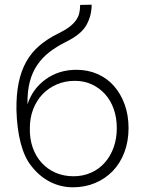

<svg xmlns="http://www.w3.org/2000/svg" viewBox="-20 -781 617 817"><path d="M290 16Q239 16 193.5 -7Q148 -30 113 -75Q84 -111 68 -172.5Q52 -234 50 -313Q49 -378 59.5 -429Q70 -480 92 -519Q114 -558 148 -587Q182 -616 227 -638Q256 -652 274.5 -666Q293 -680 303.5 -695Q314 -710 317.5 -726Q321 -742 321 -760L370 -761Q370 -714 347.5 -674Q325 -634 259 -602Q221 -583 190.5 -559.5Q160 -536 138.5 -504.5Q117 -473 106.5 -432Q96 -391 97 -337Q119 -404 175 -444Q231 -484 305 -484Q354 -484 395 -466Q436 -448 465 -415Q494 -382 510.5 -336.5Q527 -291 527 -236Q527 -180 509.5 -133.5Q492 -87 460.5 -54Q429 -21 385.5 -2.5Q342 16 290 16ZM293 -31Q333 -31 367 -46Q401 -61 425.5 -88.5Q450 -116 463.5 -153.5Q477 -191 477 -236Q477 -280 464 -317Q451 -354 427 -380.5Q403 -407 370.5 -422Q338 -437 299 -437Q257 -437 222 -422Q187 -407 161.5 -380.5Q136 -354 121.5 -317Q107 -280 107 -236Q106 -191 119 -153.5Q132 -116 157 -88.5Q182 -61 216.5 -46Q251 -31 293 -31Z"/></svg>

Font: Geist ExtLt
Style: Regular
Weight: 400
Designer: Basement.studio, Andrés Briganti, Mateo Zaragoza
Foundry: Basement.studio, Vercel, Andrés Briganti, Guido Ferreyra, Mateo Zaragoza
Version: Version 1.401